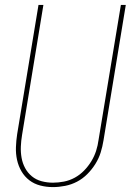

<svg xmlns="http://www.w3.org/2000/svg" viewBox="-20 -755 540 783"><path d="M196 8Q169 8 144 1.5Q119 -5 99.5 -20Q80 -35 67.5 -56.5Q55 -78 49.5 -103Q44 -128 45 -155Q46 -182 50 -208L137 -735H157L70 -205Q66 -181 65 -157.5Q64 -134 68 -111.5Q72 -89 82.5 -69.5Q93 -50 110 -36Q127 -22 149.5 -16Q172 -10 196 -10Q218 -10 241 -14.5Q264 -19 285 -30.5Q306 -42 323 -59.5Q340 -77 352.5 -97.5Q365 -118 372 -140Q379 -162 382 -185L473 -735H493L402 -182Q398 -157 390.5 -133Q383 -109 369 -86.5Q355 -64 336 -45Q317 -26 294 -14Q271 -2 245.5 3Q220 8 196 8Z"/></svg>

Font: Iosevka Term Curly Th Obl
Style: Regular
Weight: 100
Italic angle: -9°
Designer: Belleve Invis
Foundry: Belleve Invis
Version: Version 32.3.0